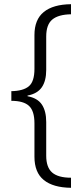

<svg xmlns="http://www.w3.org/2000/svg" viewBox="-20 -735 397 914"><path d="M318 159Q233 158 188.5 122Q144 86 144 11V-148Q144 -207 118 -231Q92 -255 34 -255V-301Q91 -302 117.5 -324.5Q144 -347 144 -407V-568Q144 -642 188.5 -678Q233 -714 318 -715V-667Q258 -666 229 -642Q200 -618 200 -561V-402Q200 -350 179 -319.5Q158 -289 111 -280V-277Q159 -268 179.5 -237Q200 -206 200 -154V6Q200 62 228.5 86.5Q257 111 318 111Z"/></svg>

Font: Noto Sans Myanmar SemiCondensed Light
Style: Regular
Weight: 300
Width: 4
Designer: Monotype Design Team
Foundry: Monotype Imaging Inc.
Version: Version 2.107; ttfautohint (v1.8.4.7-5d5b)